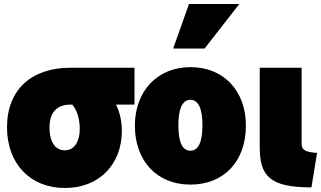

<svg xmlns="http://www.w3.org/2000/svg" viewBox="-20 -894 1602 958"><path d="M304 44C477 44 588 -76 588 -241C588 -282 580 -330 559 -372H651V-556H331C141 -556 15 -450 15 -259C15 -76 132 44 304 44ZM331 -372H340C365 -345 378 -300 378 -250C378 -190 352 -144 304 -144C255 -144 227 -186 227 -259C227 -339 270 -372 331 -372Z M930 27C1101 27 1207 -93 1207 -267C1207 -439 1098 -559 930 -559C765 -559 653 -439 653 -267C653 -93 761 27 930 27ZM1001 -652 1174 -874H923L844 -652ZM870 -269C870 -347 888 -396 930 -396C972 -396 990 -348 990 -269C990 -190 972 -142 930 -142C888 -142 870 -189 870 -269Z M1276 -556V-161C1276 -17 1324 41 1534 41L1562 -131C1498 -135 1485 -149 1485 -177V-556Z"/></svg>

Font: Repo ExtraBlack
Style: Regular
Weight: 400
Designer: Stefan Peev
Foundry: Context Ltd
Version: Version 001.502